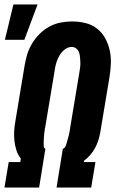

<svg xmlns="http://www.w3.org/2000/svg" viewBox="-20 -839 540 859"><path d="M2 -661 40 -819H148L89 -661ZM0 0 19 -114H71L73 -130Q60 -146 53.5 -166.5Q47 -187 44.5 -209Q42 -231 43.5 -253.5Q45 -276 49 -298L90 -545Q94 -570 101.5 -595Q109 -620 123 -643.5Q137 -667 157 -687Q177 -707 201 -720Q225 -733 251 -738Q277 -743 302 -743Q333 -743 362 -736Q391 -729 413.5 -711.5Q436 -694 450 -669Q464 -644 470.5 -615.5Q477 -587 476 -556.5Q475 -526 470 -495L429 -249Q426 -231 420.5 -213Q415 -195 406 -178Q397 -161 384 -146Q371 -131 356 -120L355 -114H407L388 0H233L261 -173Q269 -176 273 -184.5Q277 -193 279 -201.5Q281 -210 283.5 -218Q286 -226 288 -234.5Q290 -243 291.5 -251.5Q293 -260 294 -268L335 -514Q337 -526 338.5 -537.5Q340 -549 339.5 -560.5Q339 -572 338 -583.5Q337 -595 333.5 -605Q330 -615 321 -622Q312 -629 301 -629Q284 -629 269.5 -617.5Q255 -606 246 -590.5Q237 -575 232 -558.5Q227 -542 225 -526L184 -280Q182 -270 180.5 -261Q179 -252 178 -242.5Q177 -233 176.5 -224Q176 -215 175.5 -206Q175 -197 175.5 -187Q176 -177 183 -173L155 0Z"/></svg>

Font: Iosevka SS18 Heavy
Style: Italic
Weight: 900
Italic angle: -9°
Monospace: yes
Designer: Belleve Invis
Foundry: Belleve Invis
Version: Version 25.1.1; ttfautohint (v1.8.4)